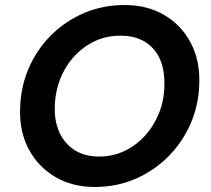

<svg xmlns="http://www.w3.org/2000/svg" viewBox="-20 -732 838 764"><path d="M357 12Q267 12 199 -28.5Q131 -69 94 -139Q57 -209 60 -300Q62 -386 94.5 -461Q127 -536 184 -592.5Q241 -649 315.5 -680.5Q390 -712 476 -712Q566 -712 634 -672Q702 -632 739 -561.5Q776 -491 773 -401Q771 -314 738 -239Q705 -164 648 -107.5Q591 -51 517 -19.5Q443 12 357 12ZM374 -109Q428 -109 474 -130.5Q520 -152 555.5 -190.5Q591 -229 612 -280Q633 -331 634 -391Q636 -452 616.5 -496.5Q597 -541 557 -565.5Q517 -590 459 -590Q405 -590 359 -569Q313 -548 277 -509.5Q241 -471 220.5 -420Q200 -369 198 -309Q196 -249 217 -204Q238 -159 278 -134Q318 -109 374 -109Z"/></svg>

Font: DM Sans 18pt
Style: Bold Italic
Weight: 700
Italic angle: -10°
Designer: Colophon Foundry, Jonny Pinhorn
Foundry: Colophon Foundry
Version: Version 4.004;gftools[0.9.30]